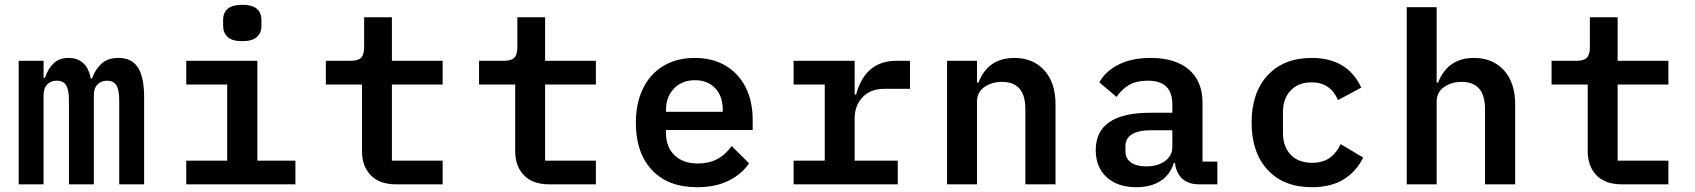

<svg xmlns="http://www.w3.org/2000/svg" viewBox="-20 -770 7080 802"><path d="M58 0V-516H162V-445H168Q181 -484 204.5 -506Q228 -528 266 -528Q305 -528 328.5 -505.5Q352 -483 359 -442H364Q379 -482 405 -505Q431 -528 475 -528Q531 -528 556.5 -487.5Q582 -447 582 -365V0H478V-351Q478 -396 465.5 -414.5Q453 -433 427 -433Q403 -433 387.5 -417.5Q372 -402 372 -372V0H268V-351Q268 -395 256 -414Q244 -433 218 -433Q193 -433 177.5 -417.5Q162 -402 162 -372V0Z M912 -662V-686Q912 -750 992 -750Q1072 -750 1072 -686V-662Q1072 -633 1053 -615.5Q1034 -598 992 -598Q950 -598 931 -615.5Q912 -633 912 -662ZM758 -99H929V-417H758V-516H1055V-99H1214V0H758Z M1492 -139V-417H1341V-516H1444Q1475 -516 1488 -528.5Q1501 -541 1501 -572V-698H1617V-516H1829V-417H1617V-99H1829V0H1635Q1565 0 1528.5 -38Q1492 -76 1492 -139Z M2132 -139V-417H1981V-516H2084Q2115 -516 2128 -528.5Q2141 -541 2141 -572V-698H2257V-516H2469V-417H2257V-99H2469V0H2275Q2205 0 2168.5 -38Q2132 -76 2132 -139Z M2636 -256Q2636 -339 2666 -400.5Q2696 -462 2751.5 -495Q2807 -528 2882 -528Q2956 -528 3010.5 -496Q3065 -464 3094.5 -405.5Q3124 -347 3124 -269V-227H2762V-213Q2762 -156 2797.5 -121.5Q2833 -87 2896 -87Q2985 -87 3036 -160L3109 -88Q3079 -43 3024 -15.5Q2969 12 2892 12Q2770 12 2703 -60Q2636 -132 2636 -256ZM2999 -303V-312Q2999 -368 2967.5 -401.5Q2936 -435 2883 -435Q2829 -435 2795.5 -400.5Q2762 -366 2762 -310V-303Z M3295 -99H3425V-417H3295V-516H3550V-375H3556Q3594 -516 3724 -516H3781V-399H3675Q3616 -399 3583 -364Q3550 -329 3550 -276V-99H3730V0H3295Z M3936 0V-516H4061V-425H4067Q4107 -528 4217 -528Q4295 -528 4342 -476.5Q4389 -425 4389 -333V0H4263V-315Q4263 -428 4165 -428Q4123 -428 4092 -406.5Q4061 -385 4061 -345V0Z M4888 -89H4883Q4868 -40 4827.5 -14Q4787 12 4726 12Q4649 12 4603 -29.5Q4557 -71 4557 -143Q4557 -299 4785 -299H4877V-333Q4877 -383 4852 -408Q4827 -433 4774 -433Q4728 -433 4697 -415.5Q4666 -398 4644 -365L4572 -426Q4597 -472 4652 -500Q4707 -528 4787 -528Q4889 -528 4946 -479.5Q5003 -431 5003 -340V-95H5065V0H4990Q4944 0 4918.5 -23.5Q4893 -47 4888 -89ZM4768 -75Q4815 -75 4846 -97Q4877 -119 4877 -156V-226H4788Q4735 -226 4708 -209Q4681 -192 4681 -159V-139Q4681 -108 4704 -91.5Q4727 -75 4768 -75Z M5208 -258Q5208 -383 5275 -455.5Q5342 -528 5459 -528Q5609 -528 5666 -404L5569 -352Q5537 -426 5459 -426Q5403 -426 5371 -392Q5339 -358 5339 -301V-215Q5339 -158 5371 -124Q5403 -90 5461 -90Q5505 -90 5533.5 -110Q5562 -130 5580 -168L5674 -112Q5646 -54 5593 -21Q5540 12 5460 12Q5342 12 5275 -60.5Q5208 -133 5208 -258Z M5856 -740H5981V-425H5987Q6027 -528 6137 -528Q6215 -528 6262 -476.5Q6309 -425 6309 -333V0H6183V-315Q6183 -428 6085 -428Q6043 -428 6012 -406.5Q5981 -385 5981 -345V0H5856Z M6612 -139V-417H6461V-516H6564Q6595 -516 6608 -528.5Q6621 -541 6621 -572V-698H6737V-516H6949V-417H6737V-99H6949V0H6755Q6685 0 6648.5 -38Q6612 -76 6612 -139Z"/></svg>

Font: Writer SemiBold
Style: Regular
Weight: 600
Monospace: yes
Designer: Mike Abbink, Paul van der Laan, Pieter van Rosmalen
Foundry: Bold Monday
Version: Version 2.001 2020